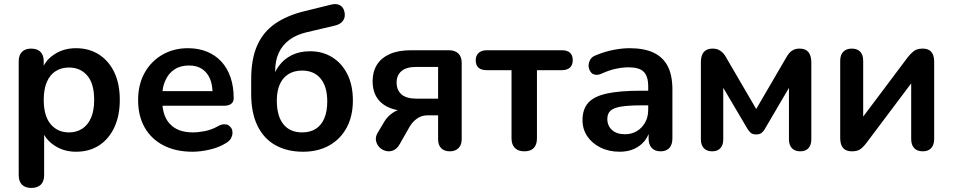

<svg xmlns="http://www.w3.org/2000/svg" viewBox="-20 -736 4684 944"><path d="M319 -85Q356 -85 384 -103Q412 -121 427.5 -156.5Q443 -192 443 -245Q443 -325 409 -364.5Q375 -404 319 -404Q282 -404 254 -386.5Q226 -369 210.5 -333.5Q195 -298 195 -245Q195 -166 229 -125.5Q263 -85 319 -85ZM134 188Q104 188 88 172Q72 156 72 125V-434Q72 -465 88 -481Q104 -497 133 -497Q163 -497 179 -481Q195 -465 195 -434V-413Q212 -446 246 -468Q292 -499 354 -499Q418 -499 466.5 -468Q515 -437 542 -380.5Q569 -324 569 -245Q569 -167 542 -109.5Q515 -52 467 -21Q419 10 354 10Q293 10 247 -21Q215 -42 197 -73V125Q197 156 180.5 172Q164 188 134 188Z M927 10Q844 10 784 -21Q724 -52 691.5 -109Q659 -166 659 -244Q659 -320 690.5 -377Q722 -434 777.5 -466.5Q833 -499 904 -499Q956 -499 997.5 -482Q1039 -465 1068.5 -433Q1098 -401 1113.5 -355.5Q1129 -310 1129 -253Q1129 -235 1116.5 -225.5Q1104 -216 1081 -216H779Q785 -158 816 -126Q854 -85 929 -85Q955 -85 987.5 -91.5Q1020 -98 1049 -114Q1068 -125 1082 -125Q1084 -125 1093 -124Q1102 -123 1111.5 -113Q1121 -103 1122 -94Q1123 -85 1123 -82Q1123 -71 1116.5 -57.5Q1110 -44 1092 -33Q1057 -11 1011.5 -0.5Q966 10 927 10ZM1012 -350Q998 -381 972.5 -397.5Q947 -414 909 -414Q867 -414 837.5 -394.5Q808 -375 793 -340Q782 -317 779 -288H1025Q1023 -324 1012 -350Z M1470 10Q1392 10 1334.5 -22Q1277 -54 1246 -117.5Q1215 -181 1215 -274V-347Q1215 -446 1244.5 -512.5Q1274 -579 1332.5 -619.5Q1391 -660 1477 -681L1607 -713Q1633 -720 1651 -710.5Q1669 -701 1674 -676Q1679 -651 1666 -633.5Q1653 -616 1626 -610L1486 -577Q1436 -565 1402 -539.5Q1368 -514 1350.5 -476Q1333 -438 1333 -388V-334H1316Q1326 -377 1350.5 -411Q1375 -445 1414 -464.5Q1453 -484 1505 -484Q1566 -484 1613.5 -454.5Q1661 -425 1688 -371Q1715 -317 1715 -242Q1715 -165 1684.5 -108.5Q1654 -52 1599 -21Q1544 10 1470 10ZM1465 -85Q1505 -85 1532.5 -102.5Q1560 -120 1574.5 -154Q1589 -188 1589 -237Q1589 -310 1556.5 -349.5Q1524 -389 1465 -389Q1426 -389 1398 -371.5Q1370 -354 1355.5 -321Q1341 -288 1341 -242Q1341 -165 1373.5 -125Q1406 -85 1465 -85Z M2192 8Q2164 8 2149 -7.5Q2134 -23 2134 -51V-169H2082Q2053 -169 2030.5 -153Q2008 -137 1994 -113L1945 -27Q1932 -4 1913.5 3.5Q1895 11 1876.5 6Q1858 1 1845 -12.5Q1832 -26 1828.5 -45Q1825 -64 1838 -85L1869 -137Q1884 -163 1912 -182Q1940 -201 1970 -201H1990V-190Q1904 -190 1858 -228Q1812 -266 1812 -337Q1812 -384 1833.5 -418Q1855 -452 1897 -470.5Q1939 -489 2001 -489H2187Q2217 -489 2233.5 -473Q2250 -457 2250 -427V-51Q2250 -23 2234 -7.5Q2218 8 2192 8ZM2027 -251H2134V-407H2027Q1978 -407 1954 -386.5Q1930 -366 1930 -330Q1930 -293 1954 -272Q1978 -251 2027 -251Z M2558 8Q2528 8 2511.5 -8.5Q2495 -25 2495 -56V-391H2373Q2319 -391 2319 -440Q2319 -463 2333.5 -476Q2348 -489 2373 -489H2742Q2796 -489 2796 -440Q2796 -416 2782 -403.5Q2768 -391 2742 -391H2620V-56Q2620 -25 2604.5 -8.5Q2589 8 2558 8Z M3027 10Q2974 10 2932.5 -10.5Q2891 -31 2867.5 -66Q2844 -101 2844 -145Q2844 -199 2872 -230.5Q2900 -262 2963 -276Q3026 -290 3132 -290H3167V-311Q3167 -361 3145 -383Q3123 -405 3071 -405Q3042 -405 3008.5 -398Q2975 -391 2938 -374Q2925 -368 2914 -368Q2909 -368 2899.5 -370.5Q2890 -373 2882 -385.5Q2874 -398 2874 -413Q2874 -428 2882 -442.5Q2890 -457 2909 -464Q2955 -483 2997.5 -491Q3040 -499 3075 -499Q3147 -499 3193.5 -477Q3240 -455 3263 -410.5Q3286 -366 3286 -296V-56Q3286 -25 3271 -8.5Q3256 8 3228 8Q3200 8 3184.5 -8.5Q3169 -25 3169 -56V-77Q3162 -59 3150 -44Q3129 -18 3098 -4Q3067 10 3027 10ZM3034 -212Q2997 -206 2981.5 -191.5Q2966 -177 2966 -151Q2966 -118 2989 -97Q3012 -76 3053 -76Q3086 -76 3111.5 -91.5Q3137 -107 3152 -134Q3167 -161 3167 -196V-218H3133Q3071 -218 3034 -212Z M3481 8Q3455 8 3440.5 -7.5Q3426 -23 3426 -51V-429Q3426 -451 3432 -466Q3438 -481 3451 -489Q3464 -497 3483 -497Q3502 -497 3514.5 -490.5Q3527 -484 3536 -474Q3545 -464 3551 -452L3698 -200L3845 -452Q3852 -465 3860.5 -475Q3869 -485 3881.5 -491Q3894 -497 3912 -497Q3941 -497 3955 -479.5Q3969 -462 3969 -429V-51Q3969 -23 3955 -7.5Q3941 8 3914 8Q3888 8 3873.5 -7.5Q3859 -23 3859 -51V-345H3883L3740 -101Q3735 -92 3725.5 -83.5Q3716 -75 3698 -75Q3679 -75 3670 -84Q3661 -93 3656 -101L3512 -345H3536V-51Q3536 -23 3522 -7.5Q3508 8 3481 8Z M4169 8Q4150 8 4137 1Q4124 -6 4117.5 -21Q4111 -36 4111 -59V-437Q4111 -466 4126 -481.5Q4141 -497 4168 -497Q4195 -497 4209.5 -481.5Q4224 -466 4224 -437V-128H4198L4445 -457Q4456 -471 4472 -484Q4488 -497 4516 -497Q4535 -497 4547.5 -490Q4560 -483 4566.5 -468.5Q4573 -454 4573 -431V-52Q4573 -24 4558.5 -8Q4544 8 4517 8Q4489 8 4474.5 -8Q4460 -24 4460 -52V-362H4487L4239 -32Q4229 -18 4213.5 -5Q4198 8 4169 8Z"/></svg>

Font: Nunito
Style: Bold
Weight: 700
Designer: Vernon Adams
Foundry: Vernon Adams
Version: Version 3.602